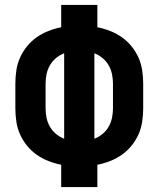

<svg xmlns="http://www.w3.org/2000/svg" viewBox="-20 -755 640 775"><path d="M227 0V-90Q201 -95 175.5 -105Q150 -115 128 -130.5Q106 -146 89 -167Q72 -188 61 -212.5Q50 -237 46 -264Q42 -291 42 -318V-417Q42 -444 46 -471Q50 -498 61 -522.5Q72 -547 89 -568Q106 -589 128 -604.5Q150 -620 175.5 -630Q201 -640 227 -645V-735H373V-645Q399 -640 424.5 -630Q450 -620 472 -604.5Q494 -589 511 -568Q528 -547 539 -522.5Q550 -498 554 -471Q558 -444 558 -417V-318Q558 -291 554 -264Q550 -237 539 -212.5Q528 -188 511 -167Q494 -146 472 -130.5Q450 -115 424.5 -105Q399 -95 373 -90V0ZM239 -195V-540Q221 -533 206 -520.5Q191 -508 181.5 -491.5Q172 -475 168 -456Q164 -437 164 -417V-318Q164 -298 168 -279Q172 -260 181.5 -243.5Q191 -227 206 -214.5Q221 -202 239 -195ZM361 -195Q379 -202 394 -214.5Q409 -227 418.5 -243.5Q428 -260 432 -279Q436 -298 436 -318V-417Q436 -437 432 -456Q428 -475 418.5 -491.5Q409 -508 394 -520.5Q379 -533 361 -540Z"/></svg>

Font: Iosevka Heavy Extended
Style: Regular
Weight: 900
Width: 7
Monospace: yes
Designer: Belleve Invis
Foundry: Belleve Invis
Version: Version 32.5.0; ttfautohint (v1.8.4)